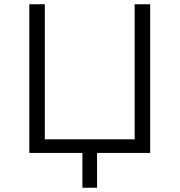

<svg xmlns="http://www.w3.org/2000/svg" viewBox="-20 -720 846 904"><path d="M687 -700V0H437V164H368V0H118V-700H191V-64H614V-700Z"/></svg>

Font: Modern
Style: Small
Weight: 400
Designer: Julieta Ulanovsky
Foundry: Julieta Ulanovsky
Version: Version 8.000